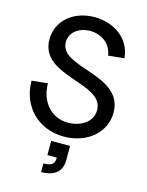

<svg xmlns="http://www.w3.org/2000/svg" viewBox="-140 -801 872 1139"><g transform="rotate(15 296.0 -231.0)"><path d="M302 16C445 16 551 -75 551 -197C551 -433 169 -370 169 -529C169 -592 227 -630 293 -630C363 -630 423 -586 432 -516L530 -526C520 -646 415 -716 296 -716C171 -716 71 -637 71 -520C71 -291 453 -356 453 -186C453 -111 379 -70 305 -70C197 -70 130 -157 130 -265L32 -255C32 -98 144 16 302 16ZM227 201V254C309 254 353 217 353 147V60H237V147H295C295 187 277 201 227 201Z"/></g></svg>

Font: Uncut Sans Medium
Style: Regular
Weight: 500
Designer: Kasper Nordkvist
Foundry: UNCUT.wtf
Version: Version 1.304;Glyphs 3.2 (3246)